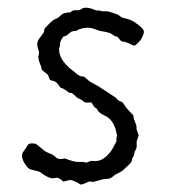

<svg xmlns="http://www.w3.org/2000/svg" viewBox="-20 -472 449 511"><path d="M149.4 -49.8Q152.8 -50.8 153.8 -49.8L165 -45.9Q179.2 -41 188.5 -41H201.2L210 -39.1L222.2 -43.9Q225.1 -43.9 232.9 -43.5Q255.9 -42 277.8 -73.2L289.1 -94.2Q290 -95.2 290 -100.1V-106L292 -112.8Q290 -114.7 290 -118.2Q285.2 -144 269 -158.2Q265.1 -161.1 254.4 -166.5Q243.7 -171.9 240.7 -177.2Q238.3 -182.1 237.3 -183.1Q236.3 -184.1 233.9 -185.1Q231.9 -186 231 -187Q230 -188 228 -191.9Q226.1 -195.8 224.1 -198.2Q221.7 -200.2 214.8 -199.2Q206.5 -197.8 202.1 -202.1Q197.8 -206.5 192.4 -208.5Q187 -210.9 185.1 -212.4Q183.1 -213.9 181.2 -215.8Q179.7 -217.8 176.8 -219.7Q173.8 -221.7 171.9 -224.1L166.5 -225.1H164.1Q161.1 -227.1 155.3 -231.4Q147 -237.8 142.1 -237.8Q138.7 -241.2 134.8 -247.1Q128.9 -255.4 122.6 -256.3Q116.2 -257.8 113.8 -258.8Q111.8 -260.7 109.9 -266.6Q107.9 -272.5 106.4 -273.9Q105 -275.9 99.1 -279.8Q93.3 -283.7 90.8 -287.1L89.8 -293.9Q82 -312 82 -320.8L84 -331.1Q84 -335 80.1 -346.7Q76.2 -358.4 85 -370.1L95.2 -383.8Q97.2 -385.7 97.7 -390.6Q98.1 -395.5 99.1 -396.5Q100.6 -398.4 111.3 -409.2Q122.1 -419.9 128.4 -421.9Q134.8 -423.8 142.1 -431.6Q149.9 -439 167 -439Q173.8 -445.8 182.6 -444.8Q191.4 -443.8 197.8 -448.7Q204.1 -454.1 223.1 -449.2L234.9 -444.8Q235.8 -443.8 239.3 -444.3Q242.7 -444.8 252.9 -441.9Q259.8 -441.9 267.1 -441.9Q291 -435.1 296.4 -431.2Q301.8 -426.8 303.7 -425.8Q305.7 -424.8 315.9 -422.4Q325.2 -419.9 331.1 -417Q336.9 -414.1 339.4 -412.1Q341.8 -410.2 347.7 -406.2Q364.7 -393.6 362.8 -385.3Q361.3 -377 354 -365.2Q340.3 -349.1 335.9 -350.6Q332 -352.1 327.6 -354.5Q323.2 -356.9 320.3 -357.9Q317.4 -358.9 315.4 -359.4Q313 -359.9 311.5 -360.8Q310.1 -361.8 306.6 -361.3Q303.2 -360.8 298.8 -366.7Q293.9 -373 292.5 -374Q291 -375 288.6 -375Q286.1 -375 282.2 -377.9Q278.3 -380.9 275.9 -382.3Q273.9 -383.8 266.6 -385.7Q259.3 -387.7 252 -388.7Q245.1 -389.2 232.4 -394.5Q219.7 -399.9 204.6 -397.5Q189 -395 184.1 -390.1Q171.9 -389.6 168.5 -386.7Q165 -383.8 163.6 -382.8Q162.1 -381.8 159.7 -379.4Q157.2 -377 153.3 -376Q148.9 -375 147.9 -374Q139.2 -360.8 139.6 -355Q140.1 -349.1 138.7 -347.2Q137.2 -345.2 137.2 -340.8Q137.2 -309.6 178.2 -280.8Q178.2 -279.8 185.5 -274.4Q192.9 -269 195.8 -269L203.1 -268.1Q210 -263.7 213.9 -259.3Q217.8 -254.9 229 -249.5Q240.2 -244.1 258.8 -231.4Q277.3 -218.8 283.2 -215.3Q289.1 -211.9 291 -209Q294.9 -203.6 300.8 -202.1Q306.6 -200.7 310.5 -193.4Q314 -186 335 -165Q335 -157.7 339.4 -147.5Q343.8 -137.7 343.3 -132.8Q342.8 -127.9 344.2 -126L349.1 -111.8L344.2 -97.2Q343.3 -94.2 343.8 -85.9Q344.2 -77.6 340.8 -72.8Q337.9 -67.9 337.4 -63.5Q336.9 -59.1 335.9 -57.1Q335 -55.2 333.5 -53.2Q331.1 -49.8 331.1 -45.4Q331.1 -41 323.2 -33.7Q315.4 -26.9 310.1 -21.5Q305.2 -16.1 295.4 -11.7Q285.6 -7.3 280.8 -2.4Q275.9 2 272 2.9Q268.1 3.9 260.7 4.4Q253.4 4.9 251 5.9L228 12.2L220.7 11.2H216.8Q213.9 12.2 207 15.6Q200.2 19 193.8 19Q180.2 9.3 167 6.8L148.9 11.2Q147 9.8 142.1 5.9Q134.3 -1 125.5 2Q116.7 4.4 104.5 -2.4Q92.8 -8.8 89.8 -11.7Q86.9 -14.6 83 -15.6Q79.1 -17.1 69.3 -19Q59.6 -21 56.2 -23.9Q50.3 -28.8 43.9 -39.6Q34.2 -58.1 42.5 -68.8Q50.8 -80.1 53.2 -85Q55.7 -89.8 63 -90.3Q71.3 -90.8 75.2 -88.9Q79.1 -86.9 87.4 -79.6Q95.7 -72.3 98.6 -70.3Q104 -66.9 113.8 -63Q124 -59.1 129.9 -51.8Q135.7 -48.8 140.6 -48.8Q145.5 -48.8 149.4 -49.8Z"/></svg>

Font: AntiqueNobleLightItalic
Style: LightItalic
Weight: 400
Version: Version 001.000